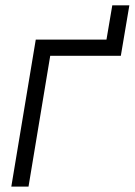

<svg xmlns="http://www.w3.org/2000/svg" viewBox="-20 -693 500 713"><path d="M460.4 -673.3 428.7 -485.8H365.2L397 -673.3ZM437.5 -545.9 427.7 -485.8H166.5L85.9 0H22L112.8 -545.9Z"/></svg>

Font: Inter Tight Light
Style: Italic
Weight: 300
Italic angle: -9.39999°
Designer: Rasmus Andersson
Foundry: rsms
Version: Version 3.004